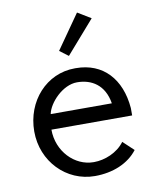

<svg xmlns="http://www.w3.org/2000/svg" viewBox="-84 -795 690 869"><g transform="rotate(-10 261.5 -360.5)"><path d="M330 -732 220 -575 260 -545 391 -695ZM430 -120C397 -75 338 -52 289 -52H287C200 -52 124 -130 124 -230H495V-264C484 -399 406 -485 281 -485H276C146 -485 46 -375 46 -235C46 -97 151 11 282 11C365 11 437 -19 479 -74ZM133 -300C143 -351 209 -421 275 -421C341 -421 400 -387 414 -300Z"/></g></svg>

Font: Mint Spirit
Style: Regular
Weight: 400
Designer: HARENDAL Hirwen
Foundry: Arkandis Digital Foundry.
Version: Version 1.004;FFEdit